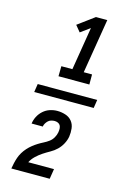

<svg xmlns="http://www.w3.org/2000/svg" viewBox="-147 -920 795 1160"><g transform="rotate(15 250.0 -340.0)"><path d="M177 -444 178 -507H247L291 -776L232 -733L200 -772L303 -848H374L318 -507H370V-444ZM60 -314 68 -366H440L432 -314ZM46 168Q49 150 53 132.5Q57 115 63 97.5Q69 80 79 63.5Q89 47 102 32.5Q115 18 130 6Q145 -6 161 -16Q177 -26 194 -34.5Q211 -43 226.5 -54.5Q242 -66 251.5 -83Q261 -100 264 -117V-118Q266 -129 265.5 -140Q265 -151 260.5 -159.5Q256 -168 246 -172.5Q236 -177 225 -177Q215 -177 204 -174Q193 -171 185 -163.5Q177 -156 171 -146Q165 -136 164 -126H94Q97 -149 108 -170.5Q119 -192 137.5 -208.5Q156 -225 179 -232.5Q202 -240 225 -240Q251 -240 276 -232Q301 -224 316.5 -205Q332 -186 335 -160Q338 -134 334 -108Q330 -85 318 -62.5Q306 -40 288 -22.5Q270 -5 247.5 7.5Q225 20 204.5 33.5Q184 47 165 65Q146 83 135 105H296L286 168Z"/></g></svg>

Font: Iosevka SS18
Style: Italic
Weight: 400
Italic angle: -9°
Monospace: yes
Designer: Belleve Invis
Foundry: Belleve Invis
Version: Version 25.1.1; ttfautohint (v1.8.4)